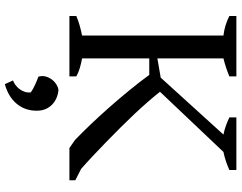

<svg xmlns="http://www.w3.org/2000/svg" viewBox="-118 -584 959 762"><g transform="rotate(90 361.0 -203.5)"><path d="M446.3 -662.6H655.3V-634.8Q636.7 -626.5 618.7 -620.6Q600.6 -614.7 583.5 -611.3L344.7 -359.4Q360.8 -338.9 383.3 -313Q405.8 -287.1 432.1 -259Q458.5 -231 487.5 -201.9Q516.6 -172.9 545.2 -145Q573.7 -117.2 600.8 -91.8Q627.9 -66.4 650.9 -46.4L695.8 -23.4V0H567.9L535.6 -22.5Q508.3 -48.8 475.1 -83.5Q441.9 -118.2 407.5 -157.2Q373 -196.3 339.4 -237.3Q305.7 -278.3 277.8 -316.9H212.4V-50.3Q232.9 -46.4 251.2 -41Q269.5 -35.6 283.7 -27.3V0H43.9V-27.3Q63.5 -35.6 82.8 -41Q102.1 -46.4 121.6 -50.3V-611.3Q99.6 -613.8 79.8 -620.1Q60.1 -626.5 43.9 -634.8V-662.6H283.7V-634.8Q268.6 -628.4 250.5 -622.3Q232.4 -616.2 212.4 -611.3V-349.1L288.6 -362.3L514.6 -611.3Q495.1 -615.2 478 -621.6Q460.9 -627.9 446.3 -634.8ZM299.8 224.1Q308.6 220.7 317.4 214.4Q326.2 208 333.3 199Q340.3 189.9 344.5 178.5Q348.6 167 347.2 153.3Q341.8 149.4 334 145Q326.2 140.6 317.6 136.7Q309.1 132.8 300.5 129.2Q292 125.5 284.7 123Q280.3 107.9 284.2 94Q288.1 80.1 296.6 69.1Q305.2 58.1 316.4 51.3Q327.6 44.4 337.9 43.5Q354 44.9 368.7 51Q383.3 57.1 394.8 67.9Q406.2 78.6 413.1 94Q419.9 109.4 419.9 129.9Q419.9 176.3 392.1 209.5Q364.3 242.7 314.5 256.3Z"/></g></svg>

Font: PT Astra Serif
Style: Regular
Weight: 400
Designer: A.Korolkova, I. Chaeva
Foundry: ParaType Ltd
Version: Version 1.002